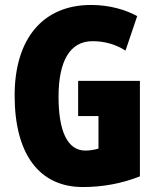

<svg xmlns="http://www.w3.org/2000/svg" viewBox="-20 -744 633 774"><path d="M295 -418V-276H377V-145C360 -140 342 -137 324 -137C253 -137 216 -213 216 -354C216 -498 262 -578 353 -578C402 -578 447 -565 486 -540L533 -679C486 -705 421 -724 347 -724C153 -724 39 -588 39 -359C39 -123 138 10 314 10C394 10 470 -4 544 -33V-418Z"/></svg>

Font: Noto Sans Lao Looped ExtraCondensed Black
Style: Regular
Weight: 900
Width: 2
Designer: Mark Frömberg, Ben Mitchell
Foundry: The Fontpad Ltd
Version: Version 1.002